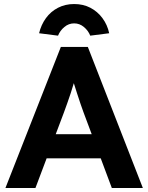

<svg xmlns="http://www.w3.org/2000/svg" viewBox="-20 -933 736 953"><path d="M7 0 282 -700H416L689 0H535L394 -377Q388 -393 379.5 -418Q371 -443 362 -471Q353 -499 345 -524.5Q337 -550 333 -567H360Q354 -545 346.5 -520.5Q339 -496 331 -470.5Q323 -445 314 -421Q305 -397 297 -374L156 0ZM135 -147 184 -267H505L555 -147ZM174 -768Q184 -810 208 -843Q232 -876 268 -894.5Q304 -913 348 -913Q393 -913 428.5 -894.5Q464 -876 488.5 -843Q513 -810 522 -768L428 -756Q418 -781 396.5 -799Q375 -817 348 -817Q321 -817 299.5 -799Q278 -781 268 -756Z"/></svg>

Font: Mach SemiBold
Style: Regular
Weight: 600
Version: Version 1.002